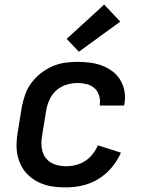

<svg xmlns="http://www.w3.org/2000/svg" viewBox="-20 -807 640 835"><path d="M268 8Q244 8 219.5 5.5Q195 3 172.5 -4.5Q150 -12 130.5 -24Q111 -36 95.5 -53Q80 -70 70 -91Q60 -112 55.5 -135.5Q51 -159 52 -183.5Q53 -208 57 -232L75 -342Q80 -369 89.5 -396Q99 -423 116.5 -446.5Q134 -470 157.5 -488.5Q181 -507 207.5 -518.5Q234 -530 261.5 -534Q289 -538 317 -538Q344 -538 371.5 -534.5Q399 -531 424 -521.5Q449 -512 469.5 -496.5Q490 -481 503.5 -458.5Q517 -436 521.5 -409Q526 -382 521 -354Q521 -353 520.5 -351.5Q520 -350 520 -348H413Q413 -349 413.5 -349.5Q414 -350 414 -351Q417 -372 411 -391.5Q405 -411 391 -423.5Q377 -436 357 -441Q337 -446 317 -446Q293 -446 268.5 -438.5Q244 -431 225 -414Q206 -397 195.5 -374Q185 -351 181 -327L163 -217Q160 -200 160 -182.5Q160 -165 164.5 -149Q169 -133 179 -120Q189 -107 203 -99Q217 -91 234 -87.5Q251 -84 268 -84Q289 -84 310.5 -89.5Q332 -95 350.5 -107Q369 -119 383 -137Q397 -155 406 -175L506 -143Q491 -109 466 -79Q441 -49 408.5 -29Q376 -9 340 -0.5Q304 8 268 8ZM323 -582 270 -638 433 -787 503 -713Z"/></svg>

Font: Iosevka Curly SmBdEx
Style: Italic
Weight: 600
Width: 7
Italic angle: -9°
Monospace: yes
Designer: Belleve Invis
Foundry: Belleve Invis
Version: Version 11.1.0; ttfautohint (v1.8.3)